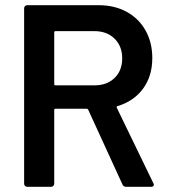

<svg xmlns="http://www.w3.org/2000/svg" viewBox="-20 -720 653 740"><path d="M452 -9 320 -297Q318 -301 314 -301H194Q189 -301 189 -296V-12Q189 -7 185.5 -3.5Q182 0 177 0H85Q80 0 76.5 -3.5Q73 -7 73 -12V-688Q73 -693 76.5 -696.5Q80 -700 85 -700H360Q421 -700 468 -674.5Q515 -649 541 -602.5Q567 -556 567 -496Q567 -427 531.5 -378.5Q496 -330 433 -311Q431 -311 430 -309Q429 -307 430 -305L571 -14Q573 -10 573 -8Q573 0 562 0H466Q456 0 452 -9ZM189 -595V-396Q189 -391 194 -391H344Q392 -391 421.5 -419.5Q451 -448 451 -495Q451 -542 421.5 -571Q392 -600 344 -600H194Q189 -600 189 -595Z"/></svg>

Font: Amber EN SemiBold
Style: Regular
Weight: 600
Designer: Jeremy Tribby
Foundry: Tribby Type
Version: Version 1.408 November 24, 2021